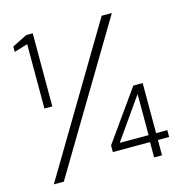

<svg xmlns="http://www.w3.org/2000/svg" viewBox="-105 -799 844 893"><g transform="rotate(-15 317.0 -352.0)"><path d="M94 -352V-662L29 -642V-668L101 -704H132V-352ZM45 0 463 -700H512L93 0ZM528 0V-74H349V-106L521 -348H566V-107H620V-74H566V0ZM391 -107H530V-305Z"/></g></svg>

Font: DM Sans 18pt ExtraLight
Style: Regular
Weight: 250
Designer: Colophon Foundry, Jonny Pinhorn
Foundry: Colophon Foundry
Version: Version 4.004;gftools[0.9.30]